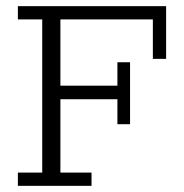

<svg xmlns="http://www.w3.org/2000/svg" viewBox="-20 -603 598 623"><path d="M38 0V-43H117V-540H38V-583H519V-412H476V-540H176V-325H361V-401H402V-200H361V-281H176V-43H277V0Z"/></svg>

Font: Rokkitt SemiBold Light
Style: Regular
Weight: 300
Version: Version 3.103